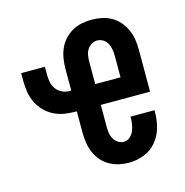

<svg xmlns="http://www.w3.org/2000/svg" viewBox="-85 -608 671 696"><g transform="rotate(-15 250.0 -260.0)"><path d="M317 8Q298 8 279.5 4Q261 0 244 -9.5Q227 -19 214.5 -33.5Q202 -48 194.5 -65.5Q187 -83 184 -102Q181 -121 181 -140V-221H174Q154 -221 133.5 -224.5Q113 -228 94.5 -237.5Q76 -247 61.5 -262Q47 -277 38 -295.5Q29 -314 25.5 -334.5Q22 -355 22 -376V-407H111V-376Q111 -362 114 -348Q117 -334 125.5 -322.5Q134 -311 147 -305Q160 -299 174 -299H181V-380Q181 -399 184 -418Q187 -437 194.5 -454.5Q202 -472 215 -486.5Q228 -501 244.5 -510.5Q261 -520 280 -524Q299 -528 318 -528Q338 -528 357 -524Q376 -520 392.5 -510.5Q409 -501 421.5 -486.5Q434 -472 442 -454.5Q450 -437 453 -418Q456 -399 456 -380V-221H271V-140Q271 -128 272.5 -116.5Q274 -105 279.5 -94.5Q285 -84 295.5 -77Q306 -70 317 -70Q330 -70 340 -78.5Q350 -87 355 -98.5Q360 -110 362 -122.5Q364 -135 364 -148V-152H454V-144Q454 -115 446 -86.5Q438 -58 419.5 -36Q401 -14 373.5 -3Q346 8 317 8ZM366 -299V-380Q366 -392 364 -404Q362 -416 356.5 -426.5Q351 -437 340.5 -443.5Q330 -450 318 -450Q307 -450 296.5 -443.5Q286 -437 280 -426.5Q274 -416 272.5 -404Q271 -392 271 -380V-299Z"/></g></svg>

Font: Iosevka Term Curly Semibold
Style: Regular
Weight: 600
Designer: Belleve Invis
Foundry: Belleve Invis
Version: Version 32.3.0